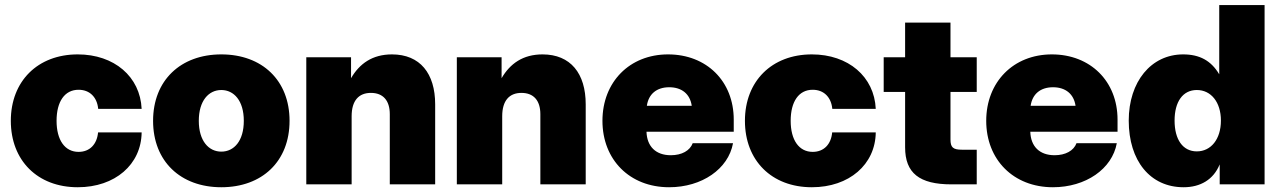

<svg xmlns="http://www.w3.org/2000/svg" viewBox="-20 -748 5195 779"><path d="M295.4 11.7C446.8 11.7 553.2 -80.6 554.7 -210.9H377.9C373.5 -162.6 344.2 -131.8 298.8 -131.8C243.2 -131.8 209.5 -179.7 209.5 -257.8C209.5 -336.4 242.7 -383.8 298.8 -383.8C344.2 -383.8 374 -353.5 378.4 -306.2H554.7C548.8 -437 443.4 -527.3 295.4 -527.3C132.8 -527.3 23.9 -418.5 23.9 -257.8C23.9 -96.7 132.3 11.7 295.4 11.7Z M877.9 11.7C1043.5 11.7 1154.8 -93.3 1154.8 -257.8C1154.8 -421.9 1043.5 -527.3 877.9 -527.3C712.9 -527.3 601.1 -421.9 601.1 -257.8C601.1 -93.3 712.9 11.7 877.9 11.7ZM877.9 -132.8C826.7 -132.8 786.6 -176.3 786.6 -257.8C786.6 -339.4 826.7 -382.8 877.9 -382.8C929.2 -382.8 969.2 -339.4 969.2 -257.8C969.2 -176.3 929.7 -132.8 877.9 -132.8Z M1406.7 -276.4C1406.7 -340.3 1436 -371.1 1484.9 -371.1C1534.2 -371.1 1561.5 -340.3 1561.5 -284.7V0H1745.6V-324.7C1745.6 -450.2 1684.1 -527.3 1570.3 -527.3C1490.7 -527.3 1438.5 -489.7 1404.3 -430.7V-515.6H1222.7V0H1406.7Z M2017.6 -276.4C2017.6 -340.3 2046.9 -371.1 2095.7 -371.1C2145 -371.1 2172.4 -340.3 2172.4 -284.7V0H2356.4V-324.7C2356.4 -450.2 2294.9 -527.3 2181.2 -527.3C2101.6 -527.3 2049.3 -489.7 2015.1 -430.7V-515.6H1833.5V0H2017.6Z M2694.8 11.7C2828.1 11.7 2935.1 -62.5 2954.1 -167H2790.5C2779.3 -136.7 2746.1 -118.2 2701.7 -118.2C2640.6 -118.2 2605 -153.8 2603 -213.4H2957V-262.7C2957 -418 2847.2 -527.3 2690.4 -527.3C2534.7 -527.3 2424.3 -415.5 2424.3 -257.8C2424.3 -100.1 2534.7 11.7 2694.8 11.7ZM2604.5 -318.8C2611.3 -366.2 2644 -394 2695.3 -394C2746.6 -394 2779.8 -366.2 2786.6 -318.8Z M3273.9 11.7C3425.3 11.7 3531.7 -80.6 3533.2 -210.9H3356.4C3352.1 -162.6 3322.8 -131.8 3277.3 -131.8C3221.7 -131.8 3188 -179.7 3188 -257.8C3188 -336.4 3221.2 -383.8 3277.3 -383.8C3322.8 -383.8 3352.5 -353.5 3356.9 -306.2H3533.2C3527.3 -437 3421.9 -527.3 3273.9 -527.3C3111.3 -527.3 3002.4 -418.5 3002.4 -257.8C3002.4 -96.7 3110.8 11.7 3273.9 11.7Z M3652.3 -656.2V-515.6H3565.4V-375H3652.3V-150.4C3652.3 -45.9 3710 0 3840.3 0H3942.9V-140.6H3882.8C3846.2 -140.6 3836.4 -150.4 3836.4 -182.1V-375H3942.9V-515.6H3836.4V-656.2Z M4252 11.7C4385.3 11.7 4492.2 -62.5 4511.2 -167H4347.7C4336.4 -136.7 4303.2 -118.2 4258.8 -118.2C4197.8 -118.2 4162.1 -153.8 4160.2 -213.4H4514.2V-262.7C4514.2 -418 4404.3 -527.3 4247.6 -527.3C4091.8 -527.3 3981.4 -415.5 3981.4 -257.8C3981.4 -100.1 4091.8 11.7 4252 11.7ZM4161.6 -318.8C4168.5 -366.2 4201.2 -394 4252.4 -394C4303.7 -394 4336.9 -366.2 4343.8 -318.8Z M4782.2 11.7C4850.6 11.7 4903.3 -19.5 4928.2 -80.1H4928.7V0H5110.8V-727.5H4926.8V-447.3H4926.3C4893.6 -502 4847.2 -527.3 4780.3 -527.3C4650.4 -527.3 4559.6 -416.5 4559.6 -258.8C4559.6 -95.2 4647 11.7 4782.2 11.7ZM4835.9 -133.8C4778.8 -133.8 4745.6 -182.1 4745.6 -258.8C4745.6 -335 4778.8 -382.8 4835.9 -382.8C4893.1 -382.8 4933.6 -334 4933.6 -258.8C4933.6 -183.1 4893.1 -133.8 4835.9 -133.8Z"/></svg>

Font: Raveo Display Display ExtraBold
Style: Regular
Weight: 800
Designer: Jakub Foglar, Rasmus Andersson (Inter)
Foundry: Jakubfoglar.com
Version: Version 1.100;Glyphs 3.2.3 (3260)